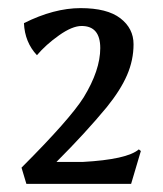

<svg xmlns="http://www.w3.org/2000/svg" viewBox="-20 -732 401 473"><path d="M181 -668Q158 -668 125.5 -645Q93 -622 71 -596Q41 -628 39 -675Q113 -712 178.5 -712Q244 -712 276.5 -687Q309 -662 309 -623Q309 -584 293 -547Q277 -510 243 -468Q191 -405 119 -333H183Q293 -339 322 -364L327 -360L303 -279H45L33 -319Q152 -438 186 -492Q227 -559 227 -613.5Q227 -668 181 -668Z"/></svg>

Font: Asul
Style: Regular
Weight: 400
Designer: Mariela Monsalve
Foundry: Mariela Monsalve
Version: Version 1.002